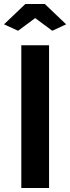

<svg xmlns="http://www.w3.org/2000/svg" viewBox="-32 -935 349 955"><path d="M74 0V-710H212V0ZM-12 -814 94 -915H191L297 -814L228 -782L143 -845L58 -782Z"/></svg>

Font: YasnoRaleway
Style: Bold
Weight: 700
Designer: Matt McInerney, Pablo Impallari, Rodrigo Fuenzalida
Foundry: Matt McInerney, Pablo Impallari, Rodrigo Fuenzalida
Version: Version 4.026